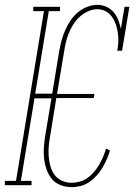

<svg xmlns="http://www.w3.org/2000/svg" viewBox="-45 -763 565 791"><path d="M250 8Q226 8 204 -0.5Q182 -9 168 -26.5Q154 -44 146.5 -66Q139 -88 136.5 -111.5Q134 -135 136 -159.5Q138 -184 142 -208L167 -358H97L41 -18H85V0H-25V-18H21L136 -717H92V-735H202V-717H156L100 -377H170L199 -553Q203 -574 208.5 -595.5Q214 -617 223 -637.5Q232 -658 244.5 -677Q257 -696 274.5 -711Q292 -726 313.5 -734.5Q335 -743 356 -743Q376 -743 393.5 -735Q411 -727 423 -713Q435 -699 442 -681Q449 -663 453 -644L468 -735H488L458 -554H438Q442 -573 442.5 -591.5Q443 -610 440.5 -628Q438 -646 432 -663Q426 -680 416 -694Q406 -708 390.5 -716.5Q375 -725 356 -725Q337 -725 318 -716.5Q299 -708 283.5 -694Q268 -680 257 -662.5Q246 -645 238.5 -626.5Q231 -608 226.5 -588.5Q222 -569 219 -550L190 -376H344L341 -359H187L162 -205Q158 -184 156 -162.5Q154 -141 155.5 -120Q157 -99 162.5 -79Q168 -59 179.5 -43Q191 -27 210 -18.5Q229 -10 250 -10Q267 -10 284.5 -15Q302 -20 317 -31Q332 -42 343.5 -56Q355 -70 364 -85.5Q373 -101 380 -117.5Q387 -134 392 -151L408 -143Q403 -125 395 -107Q387 -89 377 -72Q367 -55 353.5 -40Q340 -25 323.5 -13.5Q307 -2 288 3Q269 8 250 8Z"/></svg>

Font: Iosevka Curly Slab Thin
Style: Italic
Weight: 100
Italic angle: -9°
Monospace: yes
Designer: Belleve Invis
Foundry: Belleve Invis
Version: Version 22.1.2; ttfautohint (v1.8.4)